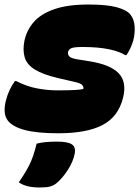

<svg xmlns="http://www.w3.org/2000/svg" viewBox="-47 -580 617 850"><path d="M206 -180Q257 -180 283 -181.5Q309 -183 322 -186Q324 -197 316 -204.5Q308 -212 281 -218L211 -234Q143 -250 107.5 -272Q72 -294 62.5 -325.5Q53 -357 61 -399Q71 -446 102 -482Q133 -518 192.5 -539Q252 -560 345 -560Q425 -560 469.5 -548Q514 -536 530 -516Q547 -495 549 -463Q551 -431 543 -401Q533 -366 513 -336H507Q483 -352 435 -362Q387 -372 318 -372Q279 -372 267.5 -366Q256 -360 254 -349Q253 -338 260 -330Q267 -322 297 -317L348 -309Q442 -294 478.5 -255.5Q515 -217 498 -148Q477 -63 407 -26.5Q337 10 211 10Q117 10 62.5 -4.5Q8 -19 -13 -47Q-26 -65 -26.5 -89Q-27 -113 -20 -138Q-8 -184 19 -221H25Q72 -197 118 -188.5Q164 -180 206 -180ZM115 56Q134 51 156 49Q178 47 206 47Q253 47 271 59Q289 71 284 99Q277 136 252.5 173.5Q228 211 202 232Q189 242 173.5 246Q158 250 130 250Q100 250 77.5 245Q55 240 36 227Q65 186 83.5 149Q102 112 115 56Z"/></svg>

Font: Recursive Sn Csl St XBk
Style: Italic
Weight: 1000
Italic angle: -15°
Version: Version 1.085;hotconv 1.1.0;makeotfexe 2.6.0; ttfautohint (v